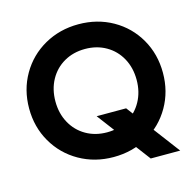

<svg xmlns="http://www.w3.org/2000/svg" viewBox="-113 -837 1041 1026"><g transform="rotate(-15 407.5 -324.5)"><path d="M37.6 -353.5Q37.6 -457 86.2 -541Q134.8 -625 219.5 -672.9Q304.3 -720.7 407.7 -720.7Q512.2 -720.7 596.7 -672.9Q681.2 -625 729.5 -541Q777.8 -457 777.8 -353.5Q777.8 -250.5 729.5 -166.5Q681.2 -82.5 596.7 -34.4Q512.2 13.7 407.7 13.7Q304.3 13.7 219.5 -34.4Q134.8 -82.5 86.2 -166.5Q37.6 -250.5 37.6 -353.5ZM632.3 -353.5Q632.3 -420.5 603.5 -473Q574.7 -525.4 523.7 -554.7Q472.7 -584 407.7 -584Q342.8 -584 291.7 -554.7Q240.7 -525.4 211.9 -473Q183.1 -420.5 183.1 -353.5Q183.1 -287.2 211.9 -234.7Q240.7 -182.1 291.7 -152.6Q342.8 -123 407.7 -123Q472.7 -123 523.7 -152.6Q574.7 -182.1 603.5 -234.7Q632.3 -287.2 632.3 -353.5ZM375.5 -220.7H538.6L759.3 72.3H596.2Z"/></g></svg>

Font: Wanted Sans Std Variable
Style: Regular
Weight: 400
Designer: Original Design by Kil Hyung-jin and Kang Hanbin, Wanted Lab, Inc;
Foundry: Wanted Lab, Inc.
Version: Version 1.003;Glyphs 3.2 (3227)